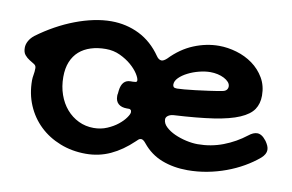

<svg xmlns="http://www.w3.org/2000/svg" viewBox="-55 -491 957 630"><g transform="rotate(10 423.5 -176.5)"><path d="M776.9 -106.9Q792 -119.1 805.2 -119.1Q812.5 -119.1 819.8 -114.7Q827.1 -110.4 835.9 -99.1Q841.3 -91.3 844.2 -84.5Q847.2 -77.6 847.2 -70.8Q847.2 -56.6 832 -43Q810.1 -24.4 783.7 -9.3Q757.3 5.9 727.5 16.8Q697.8 27.8 665.5 33.9Q633.3 40 600.1 40Q553.2 40 514.6 25.1Q476.1 10.3 449.2 -22.9Q440.4 -34.2 433.1 -34.2Q428.2 -34.2 424.8 -31.2Q421.4 -28.3 417 -23.9Q381.8 9.8 343.8 27.3Q305.7 44.9 262.2 44.9Q215.8 44.9 176.3 29.3Q136.7 13.7 107.9 -13.9Q79.1 -41.5 63 -79.3Q46.9 -117.2 46.9 -162.1Q46.9 -170.4 48.8 -180.7Q50.8 -190.9 50.8 -203.1Q50.8 -211.4 43.7 -215.8Q36.6 -220.2 27.8 -225.6Q19 -231 12 -239.3Q4.9 -247.6 4.9 -263.2Q4.9 -274.4 11 -285.6Q17.1 -296.9 28.8 -306.2Q57.6 -327.6 88.6 -344.7Q119.6 -361.8 150.6 -373.5Q181.6 -385.3 211.9 -391.6Q242.2 -397.9 270 -397.9Q320.3 -397.9 363.5 -376.5Q406.7 -355 437 -311Q440.9 -305.2 445.3 -302.5Q449.7 -299.8 454.1 -299.8Q460.9 -299.8 471.2 -309.1Q506.3 -345.7 548.1 -362.8Q589.8 -379.9 631.8 -379.9Q661.1 -379.9 690.9 -371.1Q720.7 -362.3 744.6 -345Q768.6 -327.6 783.7 -302Q798.8 -276.4 798.8 -243.2Q798.8 -216.3 785.9 -197Q772.9 -177.7 741.2 -164.1Q709.5 -150.4 656.5 -142.3Q603.5 -134.3 523.9 -129.9Q512.7 -128.9 505.9 -123.8Q499 -118.7 499 -111.8Q499 -98.1 511.2 -86.7Q523.4 -75.2 541.3 -67.1Q559.1 -59.1 579.8 -54.4Q600.6 -49.8 618.2 -49.8Q662.6 -49.8 702.9 -65.2Q743.2 -80.6 776.9 -106.9ZM272.9 -43Q296.9 -43 317.4 -51.8Q337.9 -60.5 352.8 -72.5Q367.7 -84.5 376.2 -96.7Q384.8 -108.9 384.8 -115.2Q384.8 -120.6 382.1 -122.8Q379.4 -125 377 -125H369.1Q351.1 -125 341.1 -133.8Q331.1 -142.6 331.1 -159.2Q331.1 -161.6 331.1 -163.6Q331.1 -165.5 332 -168L333 -178.2Q337.4 -214.8 366.2 -214.8H373Q377.4 -214.8 382.3 -215.6Q387.2 -216.3 387.2 -221.2Q387.2 -229 378.2 -243.2Q369.1 -257.3 353.3 -271Q337.4 -284.7 315.7 -294.9Q293.9 -305.2 268.1 -305.2Q240.7 -305.2 218.3 -298.1Q195.8 -291 179.7 -276.9Q163.6 -262.7 154.8 -241.2Q146 -219.7 146 -190.9Q146 -159.2 155.5 -132.1Q165 -105 182.1 -85.2Q199.2 -65.4 222.4 -54.2Q245.6 -43 272.9 -43ZM668 -235.8Q677.2 -237.3 681.6 -242.2Q686 -247.1 686 -253.9Q686 -261.7 680.2 -268.3Q674.3 -274.9 664.8 -279.8Q655.3 -284.7 643.3 -287.4Q631.3 -290 619.1 -290Q601.6 -290 581.5 -284.9Q561.5 -279.8 544.7 -271.2Q527.8 -262.7 516.8 -251.7Q505.9 -240.7 505.9 -229Q505.9 -223.6 508.8 -220.7Q511.7 -217.8 520 -217.8Q527.3 -217.8 543.7 -219.2Q560.1 -220.7 580.8 -223.1Q601.6 -225.6 624.5 -228.8Q647.5 -231.9 668 -235.8Z"/></g></svg>

Font: Gochi Hand
Style: Regular
Weight: 400
Designer: Juan Pablo del Peral
Foundry: Juan Pablo del Peral
Version: Version 1.001